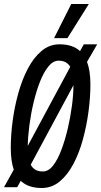

<svg xmlns="http://www.w3.org/2000/svg" viewBox="-31 -932 507 962"><path d="M178 10Q110 10 73 -26L55 6H-11L38 -82Q23 -125 23 -191Q23 -256 32.5 -327Q42 -398 61 -466Q80 -534 109 -589Q138 -644 177.5 -677Q217 -710 267 -710Q333 -710 370 -676L389 -710H456L405 -622Q422 -578 422 -509Q422 -445 412.5 -373.5Q403 -302 384.5 -234Q366 -166 337 -111Q308 -56 268.5 -23Q229 10 178 10ZM263 -628Q235 -628 211.5 -599Q188 -570 169.5 -523Q151 -476 137.5 -419.5Q124 -363 116.5 -306Q109 -249 108 -201L321 -597Q303 -628 263 -628ZM184 -73Q212 -73 235 -102.5Q258 -132 276.5 -181Q295 -230 308.5 -287.5Q322 -345 329.5 -402.5Q337 -460 337 -505L123 -107Q141 -72 184 -73ZM240 -741 326 -912H414L307 -741Z"/></svg>

Font: Georama Condensed Medium
Style: Italic
Weight: 500
Width: 3
Italic angle: -9°
Designer: Jean-Baptiste Levee
Foundry: Production Type
Version: Version 1.000